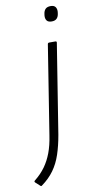

<svg xmlns="http://www.w3.org/2000/svg" viewBox="-143 -693 451 926"><g transform="rotate(-10 83.0 -230.5)"><path d="M131 -475Q132 -482 139 -482H169Q176 -482 175 -475L105 -36Q96 16 82 58Q68 100 44.5 132.5Q21 165 -15 191Q-19 195 -23 191L-46 170Q-48 167 -47.5 165Q-47 163 -43 160Q-13 136 7.5 107.5Q28 79 41.5 43Q55 7 62 -40ZM169 -580Q152 -580 145 -589Q138 -598 139 -613L140 -621Q142 -637 150.5 -645.5Q159 -654 176 -654Q192 -654 199 -645Q206 -636 205 -621L204 -613Q202 -597 193.5 -588.5Q185 -580 169 -580Z"/></g></svg>

Font: Sofia Sans ExtraLight
Style: Italic
Weight: 250
Italic angle: -9°
Version: Version 4.100-B